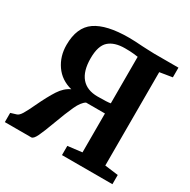

<svg xmlns="http://www.w3.org/2000/svg" viewBox="-167 -908 1055 1065"><g transform="rotate(30 360.0 -375.0)"><path d="M335 -319Q310 -304 288.5 -257.5Q267 -211 238 -132Q213 -64 197.5 -32Q182 0 168 0H-1V-59L35 -70Q49 -74 63 -97Q77 -120 99 -167Q133 -239 161 -282Q189 -325 227 -342Q157 -360 119 -415Q81 -470 81 -542Q81 -655 150 -702.5Q219 -750 362 -750Q398 -750 450 -746Q461 -746 484 -744.5Q507 -743 526 -743H682V-681L602 -668V-70L688 -59V0H365V-59L456 -70V-319ZM372 -688Q305 -688 269.5 -656.5Q234 -625 234 -545Q234 -463 269.5 -421.5Q305 -380 373 -380Q437 -380 456 -384V-682Q449 -683 428.5 -685.5Q408 -688 372 -688Z"/></g></svg>

Font: Koeln Type Serif
Style: Bold
Weight: 700
Designer: Eben Sorkin
Foundry: Eben Sorkin
Version: Version 2.002